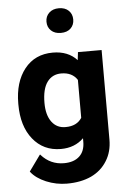

<svg xmlns="http://www.w3.org/2000/svg" viewBox="-62 -790 683 1033"><g transform="rotate(-5 280.0 -274.0)"><path d="M202.1 -358.4Q174.3 -320.8 174.3 -245.1Q174.3 -179.2 202.1 -142.1Q229.5 -105.5 276.9 -106Q337.4 -106 364.3 -148.4V-353Q336.9 -395.5 277.8 -395.5Q229.5 -395.5 202.1 -358.4ZM33.7 -249V-254.4Q33.7 -369.6 89.4 -440.4Q145.5 -511.2 242.2 -511.2Q324.7 -511.2 372.6 -459L377.4 -499V-502H380.4H502H505.4V-498.5V-18.6Q505.4 47.4 474.6 96.2Q444.3 145.5 389.2 171.9Q333 197.8 257.3 197.8Q199.7 197.8 145.5 175.3Q92.3 152.8 64.9 117.7L63.5 115.7L64.9 113.8L124 31.7L126.5 28.8L128.9 31.7Q178.2 86.9 251 86.9Q304.7 86.9 334.5 59.3Q364.3 31.7 364.3 -19.5V-38.1Q316.4 9.3 241.2 9.3Q147 9.3 89.8 -62Q33.7 -132.3 33.7 -249ZM295.4 -746.1Q329.1 -746.1 348.4 -727.3Q367.7 -708.5 367.7 -679.2Q367.7 -649.9 348.4 -631.3Q329.1 -612.8 295.4 -612.8Q262.2 -612.8 242.7 -631.3Q223.1 -649.9 223.1 -679.2Q223.1 -708.5 242.9 -727.3Q262.7 -746.1 295.4 -746.1Z"/></g></svg>

Font: MAUL Bold
Style: Bold
Weight: 700
Designer: MAUL
Version: Version 1.0; 2020; ttfautohint (v1.8.3)